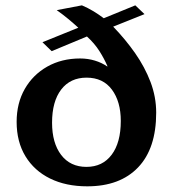

<svg xmlns="http://www.w3.org/2000/svg" viewBox="-20 -669 636 704"><path d="M299.8 14.2Q221.7 14.2 163.6 -14.4Q105.5 -43 73.2 -96.2Q41 -149.4 41 -222.2Q41 -290.5 70.8 -342.8Q100.6 -395 153.3 -424.8Q206.1 -454.6 273.9 -454.6Q302.2 -454.6 327.9 -446.8Q353.5 -439 373 -425.3Q373 -425.8 374 -426.3Q362.3 -453.6 344.5 -481.7Q326.7 -509.8 298.8 -535.2L169.4 -481.4L135.7 -514.2L267.1 -567.4Q249 -584 229.5 -600.1Q210 -616.2 188 -631.8L280.3 -649.4Q302.2 -640.1 322.8 -627.7Q343.3 -615.2 360.4 -602.1L476.1 -649.4L509.8 -617.2L395 -571.3Q439.9 -524.9 475.6 -473.9Q511.2 -422.9 532 -368.2Q552.7 -313.5 552.7 -255.9Q552.7 -124.5 486.3 -55.2Q419.9 14.2 299.8 14.2ZM296.9 -57.1Q356 -57.1 389.4 -101.6Q422.9 -146 422.9 -225.6Q422.9 -296.4 390.4 -340.3Q357.9 -384.3 297.4 -384.3Q237.8 -384.3 204.3 -340.6Q170.9 -296.9 170.9 -219.2Q170.9 -144.5 204.3 -100.8Q237.8 -57.1 296.9 -57.1Z"/></svg>

Font: Kameron SemiBold
Style: Regular
Weight: 600
Designer: Vernon Adams
Foundry: Vernon Adams
Version: Version 1.100